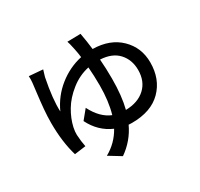

<svg xmlns="http://www.w3.org/2000/svg" viewBox="-175 -1016 1351 1299"><g transform="rotate(-30 500.0 -366.0)"><path d="M606.4 -196.3Q702.1 -198.2 757.8 -250Q813.5 -301.8 813.5 -389.6Q813.5 -468.8 765.6 -521.5Q717.8 -574.2 625 -579.1Q630.9 -507.8 630.9 -427.7Q630.9 -293 606.4 -196.3ZM494.1 -793.9 597.7 -795.9Q610.4 -727.5 617.2 -666Q751 -664.1 830.6 -586.4Q910.2 -508.8 910.2 -392.6Q910.2 -262.7 829.6 -181.2Q749 -99.6 598.6 -99.6Q581.1 -99.6 572.3 -100.6Q525.4 0 432.6 64.5L339.8 7.8Q425.8 -40 473.6 -126Q372.1 -169.9 320.3 -274.4L377.9 -344.7Q428.7 -244.1 508.8 -211.9Q536.1 -306.6 536.1 -427.7Q536.1 -504.9 530.3 -572.3Q453.1 -555.7 389.2 -504.9Q325.2 -454.1 289.6 -394Q253.9 -334 240.2 -272.5Q233.4 -240.2 234.4 -215.8Q237.3 -163.1 246.1 -121.1L158.2 -109.4Q124 -223.6 124 -373Q124 -422.9 128.9 -479Q133.8 -535.2 142.1 -601.6Q150.4 -668 150.4 -670.9Q153.3 -697.3 151.4 -722.7L258.8 -713.9Q255.9 -704.1 250 -685.1Q244.1 -666 243.2 -662.1Q211.9 -504.9 216.8 -409.2Q260.7 -505.9 342.3 -570.8Q423.8 -635.7 522.5 -657.2Q519.5 -686.5 510.7 -728.5Q500 -779.3 494.1 -793.9Z"/></g></svg>

Font: Gen Shin Gothic Medium
Style: Regular
Weight: 500
Designer: [Source Han Sans]
Ryoko NISHIZUKA  (kana & ideographs); Paul D. Hunt (Latin, Greek & Cyrillic); Wenlong ZHANG  (bopomofo
Version: Version 1.002.20150607